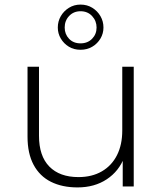

<svg xmlns="http://www.w3.org/2000/svg" viewBox="-20 -813 709 837"><path d="M318 4Q251 4 202 -20.5Q153 -45 126.5 -94.5Q100 -144 100 -217V-522H150V-221Q150 -133 195 -87Q240 -41 322 -41Q381 -41 424 -66Q467 -91 490 -136.5Q513 -182 513 -244V-522H563V0H515V-145L522 -128Q499 -67 445.5 -31.5Q392 4 318 4ZM331 -596Q302 -596 280 -609.5Q258 -623 245 -645Q232 -667 232 -693Q232 -720 245 -742.5Q258 -765 280.5 -779Q303 -793 331 -793Q360 -793 382.5 -779Q405 -765 418 -742.5Q431 -720 431 -693Q431 -667 418 -645Q405 -623 382.5 -609.5Q360 -596 331 -596ZM331 -624Q362 -624 381.5 -644Q401 -664 401 -693Q401 -722 381.5 -743Q362 -764 331 -764Q301 -764 281.5 -743.5Q262 -723 262 -693Q262 -664 281 -644Q300 -624 331 -624Z"/></svg>

Font: Montserrat Thin Light
Style: Regular
Weight: 300
Version: Version 9.000